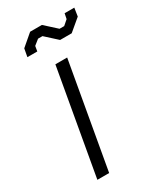

<svg xmlns="http://www.w3.org/2000/svg" viewBox="-173 -728 663 790"><g transform="rotate(-30 159.0 -333.0)"><path d="M134 -498H190L102 0H46ZM146 -625H125L100 -605L96 -581H49L56 -619L111 -666H167L222 -616H244L267 -636L272 -661H318L312 -622L256 -575H201Z"/></g></svg>

Font: Chakra Petch Light
Style: Italic
Weight: 300
Italic angle: -10°
Designer: Katatrad Aksorn Co.,Ltd.
Foundry: Cadson Demak Co.,Ltd.
Version: Version 1.000; ttfautohint (v1.6)